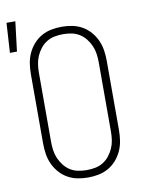

<svg xmlns="http://www.w3.org/2000/svg" viewBox="-112 -871 702 942"><g transform="rotate(-10 239.0 -400.5)"><path d="M-22 -661 -13 -809H31L13 -661ZM250 8Q224 8 198 3Q172 -2 149 -15Q126 -28 108.5 -48Q91 -68 80 -92Q69 -116 65 -142.5Q61 -169 61 -195V-540Q61 -566 65 -592.5Q69 -619 80 -643Q91 -667 108.5 -687Q126 -707 149 -720Q172 -733 198 -738Q224 -743 250 -743Q276 -743 302 -738Q328 -733 351 -720Q374 -707 391.5 -687Q409 -667 420 -643Q431 -619 435 -592.5Q439 -566 439 -540V-195Q439 -169 435 -142.5Q431 -116 420 -92Q409 -68 391.5 -48Q374 -28 351 -15Q328 -2 302 3Q276 8 250 8ZM250 -29Q271 -29 292 -33Q313 -37 331 -48Q349 -59 362.5 -76Q376 -93 384.5 -112.5Q393 -132 396 -153Q399 -174 399 -195V-540Q399 -561 396 -582Q393 -603 384.5 -622.5Q376 -642 362.5 -659Q349 -676 331 -687Q313 -698 292 -702Q271 -706 250 -706Q229 -706 208 -702Q187 -698 169 -687Q151 -676 137.5 -659Q124 -642 115.5 -622.5Q107 -603 104 -582Q101 -561 101 -540V-195Q101 -174 104 -153Q107 -132 115.5 -112.5Q124 -93 137.5 -76Q151 -59 169 -48Q187 -37 208 -33Q229 -29 250 -29Z"/></g></svg>

Font: Iosevka SS18 Extralight
Style: Regular
Weight: 200
Monospace: yes
Designer: Belleve Invis
Foundry: Belleve Invis
Version: Version 25.1.1; ttfautohint (v1.8.4)